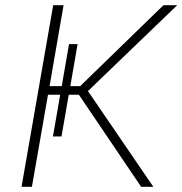

<svg xmlns="http://www.w3.org/2000/svg" viewBox="-20 -720 703 740"><path d="M524 0H571L319 -369L663 -700H610L289 -388H251L279 -550H246L218 -388H171L225 -700H185L63 0H103L165 -355H212L184 -194H217L245 -355H284Z"/></svg>

Font: Fixel Display 20240404 ExLight
Style: Italic
Weight: 200
Italic angle: -10°
Designer: AlfaBravo + MacPaw
Foundry: Kyrylo Tkachov, Marchela Mozhyna, Serhii Makarenko, Maria Weinstein, Zakhar Kryvoshyya
Version: Version 1.211;Glyphs 3.2 (3225)